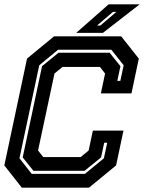

<svg xmlns="http://www.w3.org/2000/svg" viewBox="-20 -868 666 888"><path d="M81 0 0 -103 105 -597 230 -700H540.5L622 -597L588 -436H446.5L466 -528L442 -558.5H269L232 -528L156 -172L180 -141.5H353L390 -172L409.5 -264H551L517 -103L391.5 0ZM126.5 -64H373L460.5 -136L476 -208H462L447.5 -140L371 -78H134.5L85 -140L174.5 -562L250.5 -624H487L537 -562L522.5 -494H536.5L552 -566L495 -638H248.5L161.5 -566L70 -136ZM332.5 -716 482.5 -848H626L456 -716ZM429 -750H444L518.5 -813H502.5Z"/></svg>

Font: Tourney Thin
Style: Italic
Weight: 100
Italic angle: -12°
Designer: Tyler Finck
Foundry: Etcetera Type Co
Version: Version 1.015